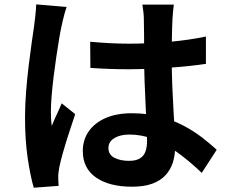

<svg xmlns="http://www.w3.org/2000/svg" viewBox="-20 -804 1040 874"><path d="M390.6 -614Q434.2 -610 477.6 -607.6Q521 -605.2 566.3 -605.2Q657.7 -605.2 748.7 -613.3Q839.7 -621.4 917.4 -637.7V-513.3Q838.7 -501.7 747.9 -495.5Q657.1 -489.4 566.4 -488.7Q522.1 -488.7 478.7 -490.3Q435.4 -491.9 391.4 -494.9ZM771.2 -783Q769.2 -768.5 767.7 -751.6Q766.2 -734.7 765.2 -718.4Q764.2 -702.3 763.4 -675Q762.5 -647.6 762.1 -614.1Q761.7 -580.6 761.7 -544.3Q761.7 -475.7 764.1 -416.4Q766.5 -357.1 769.5 -306.8Q772.5 -256.4 774.9 -214Q777.2 -171.7 777.2 -135.9Q777.2 -96.8 766.6 -63.7Q755.9 -30.6 732.9 -5.9Q709.8 18.9 672.5 32.4Q635.2 45.9 581.2 45.9Q477.2 45.9 417 4Q356.9 -38 356.9 -116.6Q356.9 -167.5 384.1 -206.4Q411.4 -245.2 461.2 -266.9Q511 -288.5 579.4 -288.5Q650.3 -288.5 708.2 -273.1Q766.2 -257.8 814 -232.7Q861.8 -207.6 899.5 -178.4Q937.2 -149.2 966.5 -122.3L898.4 -17.1Q841.3 -71.5 787.1 -110.5Q733 -149.5 679.6 -170.5Q626.2 -191.5 569.4 -191.5Q526.7 -191.5 500.2 -175.1Q473.6 -158.7 473.6 -130.3Q473.6 -99.9 500.6 -85.9Q527.5 -71.8 567.4 -71.8Q598 -71.8 616.1 -82.5Q634.2 -93.1 641.8 -113.5Q649.4 -133.8 649.4 -163Q649.4 -188.6 647.4 -231Q645.4 -273.4 642.8 -325.1Q640.2 -376.9 638.2 -433.2Q636.2 -489.5 636.2 -543.9Q636.2 -600.8 635.8 -647.6Q635.4 -694.4 634.8 -716.6Q634.8 -728.3 632.9 -748.1Q630.9 -767.8 628.2 -783ZM283.2 -772.2Q279.6 -762.3 274.5 -744.3Q269.4 -726.4 265.5 -709.1Q261.7 -691.7 259.7 -682.7Q255 -662.3 249.1 -626.6Q243.1 -591 236.5 -546.5Q229.9 -502 224.1 -455.5Q218.4 -409.1 215 -367.4Q211.6 -325.7 211.6 -295.7Q211.6 -281.4 212.5 -263.7Q213.3 -246 215.9 -230.7Q222.5 -248.5 230.4 -265.7Q238.2 -282.9 246.1 -299.8Q254 -316.8 260.9 -333.7L322.3 -284.4Q308.4 -243.2 293.8 -198.2Q279.1 -153.2 267.7 -113.1Q256.3 -73 250.5 -45.5Q248.5 -35.5 246.7 -21.6Q244.9 -7.6 245.1 0.8Q245.4 8.6 245.6 20.1Q245.8 31.6 246.8 42.1L133.8 50.5Q118.2 -1.6 106 -84.4Q93.9 -167.2 93.9 -268.9Q93.9 -325.3 98.7 -386.4Q103.5 -447.6 110.5 -504.9Q117.4 -562.3 124.2 -609.5Q131.1 -656.8 135.3 -685.9Q138.1 -706.9 141 -733.5Q144 -760.1 144.8 -784Z"/></svg>

Font: Noto Sans SC Thin
Style: Regular
Weight: 100
Designer: Ryoko NISHIZUKA 西塚涼子 (kana, bopomofo & ideographs); Paul D. Hunt (Latin, Greek & Cyrillic); Sandoll Communications 산돌커뮤니
Foundry: Adobe
Version: Version 2.004-H2;hotconv 1.0.118;makeotfexe 2.5.65603